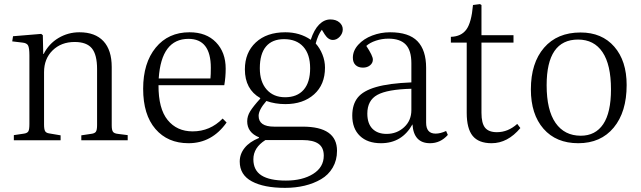

<svg xmlns="http://www.w3.org/2000/svg" viewBox="-20 -678 3096 928"><path d="M46.9 0V-24.9L96.2 -32.2Q112.3 -34.7 117.2 -43.5Q122.1 -52.2 122.1 -79.1V-410.2Q122.1 -446.3 115.7 -458.3Q109.4 -470.2 87.9 -472.2L39.1 -478L43 -502.9L179.2 -514.2L187 -507.8L189 -417H190.9Q216.3 -466.8 262.7 -494.4Q309.1 -522 363.8 -522Q439.9 -522 480 -479Q520 -436 520 -354V-71.8Q520 -49.8 525.9 -41.3Q531.7 -32.7 550.8 -30.8L597.2 -24.9V0H373V-23.9L418.9 -30.8Q437.5 -32.7 443.4 -41.3Q449.2 -49.8 449.2 -73.2V-344.2Q449.2 -413.6 424.1 -444.3Q398.9 -475.1 340.8 -475.1Q275.9 -475.1 234.4 -434.6Q192.9 -394 192.9 -329.1V-76.2Q192.9 -53.2 198 -44.2Q203.1 -35.2 217.8 -33.2L272.9 -23.9V0Z M891.1 14.2Q790.5 14.2 731.2 -54.7Q671.9 -123.5 671.9 -249Q671.9 -373.5 732.7 -447.8Q793.5 -522 896 -522Q977.1 -522 1023.9 -473.6Q1070.8 -425.3 1070.8 -346.2Q1070.8 -305.2 1064 -266.1H746.1Q745.6 -152.8 790.3 -97.9Q835 -43 911.1 -43Q995.6 -43 1056.2 -105L1075.2 -85.9Q1004.4 14.2 891.1 14.2ZM747.1 -298.8H997.1Q999 -315.9 999 -350.1Q999 -490.2 891.1 -490.2Q759.8 -490.2 747.1 -298.8Z M1357.9 230Q1255.4 230 1197 198.5Q1138.7 167 1138.7 103Q1138.7 66.4 1162.4 36.9Q1186 7.3 1231.9 -11.2V-14.2Q1174.8 -37.6 1174.8 -91.8Q1174.8 -116.7 1189.2 -140.1Q1203.6 -163.6 1237.8 -201.2V-204.1Q1163.6 -246.6 1163.6 -342.8Q1163.6 -423.8 1216.3 -472.9Q1269 -522 1358.9 -522Q1429.2 -522 1481.9 -485.8Q1498 -534.7 1522.5 -559.3Q1546.9 -584 1576.7 -584Q1604 -584 1620.4 -569.8Q1636.7 -555.7 1636.7 -536.1Q1636.7 -516.6 1622.1 -500.7Q1607.4 -484.9 1588.9 -484.9Q1566.9 -484.9 1549.8 -511.2L1535.6 -534.2Q1517.1 -510.7 1505.9 -467.8Q1526.4 -444.8 1538.6 -414.1Q1550.8 -383.3 1550.8 -351.1Q1550.8 -269 1498 -221.9Q1445.3 -174.8 1358.9 -174.8Q1310.5 -174.8 1267.6 -189.9Q1230 -147 1230 -118.2Q1230 -65.9 1304.7 -65.9H1442.9Q1608.9 -65.9 1608.9 50.8Q1608.9 96.7 1588.1 132.1Q1567.4 167.5 1531.7 188.2Q1496.1 209 1452.1 219.5Q1408.2 230 1357.9 230ZM1357.9 -208Q1416 -208 1447.5 -243.9Q1479 -279.8 1479 -348.1Q1479 -415.5 1446 -452.1Q1413.1 -488.8 1353 -488.8Q1295.9 -488.8 1265.9 -453.4Q1235.8 -418 1235.8 -348.1Q1235.8 -282.7 1268.8 -245.4Q1301.8 -208 1357.9 -208ZM1361.8 194.8Q1441.9 194.8 1493.4 162.6Q1544.9 130.4 1544.9 74.2Q1544.9 35.2 1519.5 17.1Q1494.1 -1 1442.9 -1H1262.7Q1204.6 35.6 1204.6 91.8Q1204.6 145 1243.9 169.9Q1283.2 194.8 1361.8 194.8Z M1821.3 14.2Q1756.3 14.2 1719.5 -21.2Q1682.6 -56.6 1682.6 -119.1Q1682.6 -173.3 1709 -206.3Q1735.4 -239.3 1797.9 -257.3Q1860.4 -275.4 1968.3 -279.8V-372.1Q1968.3 -434.6 1940.9 -462.9Q1913.6 -491.2 1857.4 -491.2Q1825.7 -491.2 1796.6 -481.4Q1767.6 -471.7 1750.5 -456.1Q1782.2 -408.2 1782.2 -390.1Q1782.2 -373.5 1768.6 -362.3Q1754.9 -351.1 1734.4 -351.1Q1711.9 -351.1 1698.7 -363.5Q1685.5 -376 1685.5 -398.9Q1685.5 -433.1 1711.7 -461.9Q1737.8 -490.7 1779.1 -506.3Q1820.3 -522 1865.2 -522Q1956.1 -522 1997.8 -478.8Q2039.6 -435.5 2039.6 -350.1V-85Q2039.6 -32.2 2085.4 -32.2Q2108.4 -32.2 2136.2 -44.9L2144.5 -25.9Q2108.9 14.2 2058.6 14.2Q1979.5 14.2 1973.6 -77.1Q1922.9 14.2 1821.3 14.2ZM1848.6 -30.8Q1897.9 -30.8 1933.1 -63Q1968.3 -95.2 1968.3 -146V-249Q1852.5 -246.1 1804 -219.5Q1755.4 -192.9 1755.4 -128.9Q1755.4 -81.1 1780 -55.9Q1804.7 -30.8 1848.6 -30.8Z M2356 14.2Q2293.5 14.2 2264.6 -21.2Q2235.8 -56.6 2235.8 -132.8V-472.2H2159.2V-500Q2209.5 -501.5 2234.1 -535.4Q2258.8 -569.3 2266.1 -653.8L2299.8 -658.2L2307.1 -653.8V-507.8H2461.9V-472.2H2307.1V-132.8Q2307.1 -82 2324.7 -60.5Q2342.3 -39.1 2381.8 -39.1Q2435.5 -39.1 2480 -79.1L2495.1 -59.1Q2433.6 14.2 2356 14.2Z M2774.9 14.2Q2668 14.2 2606.9 -55.7Q2545.9 -125.5 2545.9 -246.1Q2545.9 -373.5 2609.6 -447.3Q2673.3 -521 2786.1 -521Q2889.2 -521 2949 -452.4Q3008.8 -383.8 3008.8 -267.1Q3008.8 -136.7 2946.3 -61.3Q2883.8 14.2 2774.9 14.2ZM2787.1 -22Q2857.9 -22 2895.5 -77.9Q2933.1 -133.8 2933.1 -246.1Q2933.1 -365.2 2892.1 -426Q2851.1 -486.8 2773.9 -486.8Q2622.1 -486.8 2622.1 -266.1Q2622.1 -145.5 2665.3 -83.7Q2708.5 -22 2787.1 -22Z"/></svg>

Font: Literata Light
Style: Regular
Weight: 300
Designer: Latin by Veronika Burian and Jose Scaglione. Greek by Irene Vlachou. Cyrillic by Vera Evstafieva.
Foundry: TypeTogether
Version: Version 3.021